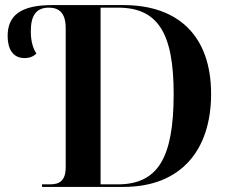

<svg xmlns="http://www.w3.org/2000/svg" viewBox="-20 -734 905 754"><path d="M145 0H465C692 0 809 -146 809 -365C809 -592 681 -714 465 -714H184C64 -714 10 -675 10 -593C10 -544 29 -506 76 -506C97 -506 111 -512 123 -524C110 -543 101 -571 101 -611C101 -670 120 -704 172 -704C211 -704 238 -684 238 -624V-78C238 -24 214 -10 176 -10H145ZM442 -10H375V-704H443C599 -704 662 -606 662 -365C662 -112 599 -10 442 -10Z"/></svg>

Font: Noto Serif Display SemiBold
Style: Regular
Weight: 600
Designer: Monotype Design Team
Foundry: Monotype Imaging Inc.
Version: Version 2.009